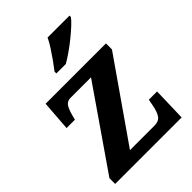

<svg xmlns="http://www.w3.org/2000/svg" viewBox="-222 -869 972 972"><g transform="rotate(-45 264.5 -383.0)"><path d="M18 0V-41L313 -468H167Q145 -468 133 -453.5Q121 -439 110 -398L104 -374H44L56 -536H488V-493L192 -68H368Q398 -68 412 -87Q426 -106 434 -149L440 -181H499L494 0ZM203 -619Q218 -638 236.5 -664Q255 -690 272.5 -717Q290 -744 300 -766H457V-756Q448 -743 426.5 -723Q405 -703 378 -681Q351 -659 323 -639.5Q295 -620 271 -606H203Z"/></g></svg>

Font: Noto Serif Kannada
Style: Regular
Weight: 400
Designer: Universal Thirst, Indian Type Foundry and the Monotype Design Team
Foundry: Monotype Imaging Inc.
Version: Version 2.003